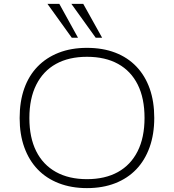

<svg xmlns="http://www.w3.org/2000/svg" viewBox="-20 -959 894 987"><path d="M427 8Q347 8 282.5 -17Q218 -42 173.5 -88.5Q129 -135 105 -201.5Q81 -268 81 -352Q81 -437 104.5 -503.5Q128 -570 173 -616.5Q218 -663 282 -688Q346 -713 427 -713Q508 -713 572 -688.5Q636 -664 681 -617Q726 -570 749.5 -503.5Q773 -437 773 -353Q773 -269 749 -202Q725 -135 680.5 -88.5Q636 -42 572 -17Q508 8 427 8ZM427 -38Q520 -38 586 -74.5Q652 -111 687.5 -181.5Q723 -252 723 -353Q723 -454 688 -524Q653 -594 587 -630.5Q521 -667 427 -667Q334 -667 268 -630.5Q202 -594 166.5 -523.5Q131 -453 131 -352Q131 -252 166 -182Q201 -112 267.5 -75Q334 -38 427 -38ZM472 -765 347 -939H408L505 -765ZM349 -765 224 -939H285L381 -765Z"/></svg>

Font: Nunito Sans 10pt SemiExpanded ExtraLight
Style: Regular
Weight: 250
Width: 6
Designer: Vernon Adams
Foundry: Vernon Adams
Version: Version 3.101;gftools[0.9.27]